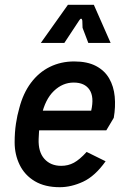

<svg xmlns="http://www.w3.org/2000/svg" viewBox="-20 -770 530 800"><path d="M229 10Q167 10 125 -15Q83 -40 62 -83Q41 -126 41 -177Q41 -219 46.5 -255Q52 -291 60 -318Q76 -381 109 -425Q142 -469 188 -491.5Q234 -514 289 -514Q344 -514 380 -495Q416 -476 435 -443Q454 -410 458 -367.5Q462 -325 454 -279L423 -227H123L133 -309H360Q373 -366 353 -396Q333 -426 287 -426Q241 -426 204.5 -391Q168 -356 153 -288Q149 -267 145.5 -246Q142 -225 141 -191Q139 -137 165 -108Q191 -79 235 -79Q264 -79 288 -92Q312 -105 341 -137L420 -98Q376 -36 326.5 -13Q277 10 229 10ZM150 -591 263 -750H371L441 -591H348L324 -654L323 -684Q322 -691 318.5 -692Q315 -693 310 -685L248 -591Z"/></svg>

Font: Finlandica Medium
Style: Italic
Weight: 500
Italic angle: -8°
Designer: Niklas Ekholm, Juho Hiilivirta, Jaakko Suomalainen
Foundry: Helsinki Type Studio
Version: Version 1.063